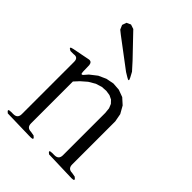

<svg xmlns="http://www.w3.org/2000/svg" viewBox="-221 -859 935 935"><g transform="rotate(45 246.0 -392.0)"><path d="M286.1 -29.3Q263.7 -44.9 292 -44.9H307.6Q336.9 -44.9 336.9 -74.2V-365.2L334 -394.5L325.2 -416L310.5 -431.6L290 -441.4L264.6 -445.3L235.4 -443.4L204.1 -433.6L170.9 -414.1L140.6 -387.7L117.2 -362.3V-74.2Q117.2 -44.9 146.5 -44.9L168 -41Q190.4 -24.4 162.1 -24.4L2.9 -28.3Q-19.5 -44.9 8.8 -44.9H24.4Q53.7 -44.9 53.7 -74.2V-434.6Q53.7 -463.9 25.4 -459H3.9Q-21.5 -470.7 5.9 -475.6L94.7 -493.2Q114.3 -497.1 117.2 -475.6L118.2 -433.6Q118.2 -404.3 135.7 -426.8L148.4 -441.4L184.6 -469.7L223.6 -487.3L263.7 -495.1L303.7 -492.2L340.8 -478.5L371.1 -451.2L392.6 -413.1L400.4 -371.1V-74.2Q400.4 -44.9 429.7 -44.9L451.2 -41Q473.6 -24.4 445.3 -24.4ZM99.6 -749 121.1 -758.8 144.5 -751 251 -639.6 287.1 -599.6 300.8 -574.2Q314.5 -548.8 290 -564.5L267.6 -578.1L121.1 -688.5L101.6 -704.1L91.8 -726.6Z"/></g></svg>

Font: B2 Hana
Style: Regular
Weight: 500
Version: 2020-08-05; (max)